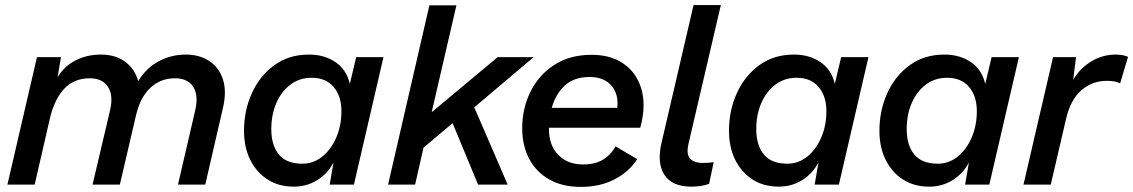

<svg xmlns="http://www.w3.org/2000/svg" viewBox="-20 -724 4444 753"><path d="M9 0 125 -500H219L206 -421Q232 -465 277 -487.5Q322 -510 375 -510Q432 -510 470 -482.5Q508 -455 522 -406Q554 -458 603 -484Q652 -510 709 -510Q761 -510 799.5 -485.5Q838 -461 854 -413.5Q870 -366 854 -299L785 0H678L746 -293Q759 -351 737.5 -384Q716 -417 666 -417Q609 -417 569 -379Q529 -341 513 -270L450 0H343L412 -293Q425 -351 403 -384Q381 -417 332 -417Q271 -417 232.5 -376.5Q194 -336 176 -261L116 0Z M1132 8Q1073 8 1029.5 -20Q986 -48 961.5 -97Q937 -146 937 -211Q937 -291 968 -359Q999 -427 1056 -468.5Q1113 -510 1192 -510Q1252 -510 1295.5 -480.5Q1339 -451 1352 -395L1377 -500H1484L1368 0H1273L1288 -87Q1265 -43 1224 -17.5Q1183 8 1132 8ZM1166 -82Q1209 -82 1243.5 -109.5Q1278 -137 1298.5 -184Q1319 -231 1319 -288Q1319 -347 1288.5 -383Q1258 -419 1202 -419Q1155 -419 1119.5 -392.5Q1084 -366 1064 -320.5Q1044 -275 1044 -217Q1044 -155 1073.5 -118.5Q1103 -82 1166 -82Z M1770 -703 1673 -284 1932 -500H2073L1840 -303L1971 0H1855L1755 -241L1641 -145L1608 0H1502L1664 -703Z M2258 9Q2185 9 2133.5 -20.5Q2082 -50 2055 -102Q2028 -154 2028 -221Q2028 -298 2060 -363.5Q2092 -429 2153 -469Q2214 -509 2300 -509Q2365 -509 2410.5 -483.5Q2456 -458 2480 -413Q2504 -368 2504 -311Q2504 -270 2491 -223H2133Q2133 -220 2133 -217Q2133 -154 2169.5 -116.5Q2206 -79 2267 -79Q2314 -79 2345 -98Q2376 -117 2394 -150L2479 -100Q2447 -50 2390 -20.5Q2333 9 2258 9ZM2293 -422Q2230 -422 2194 -387.5Q2158 -353 2144 -301H2401Q2402 -309 2402 -317Q2402 -365 2373 -393.5Q2344 -422 2293 -422Z M2692 8Q2616 8 2586 -38Q2556 -84 2574 -162L2700 -704H2807L2680 -159Q2671 -120 2686 -102.5Q2701 -85 2737 -85Q2764 -85 2779 -88L2761 -3Q2731 8 2692 8Z M3034 8Q2975 8 2931.5 -20Q2888 -48 2863.5 -97Q2839 -146 2839 -211Q2839 -291 2870 -359Q2901 -427 2958 -468.5Q3015 -510 3094 -510Q3154 -510 3197.5 -480.5Q3241 -451 3254 -395L3279 -500H3386L3270 0H3175L3190 -87Q3167 -43 3126 -17.5Q3085 8 3034 8ZM3068 -82Q3111 -82 3145.5 -109.5Q3180 -137 3200.5 -184Q3221 -231 3221 -288Q3221 -347 3190.5 -383Q3160 -419 3104 -419Q3057 -419 3021.5 -392.5Q2986 -366 2966 -320.5Q2946 -275 2946 -217Q2946 -155 2975.5 -118.5Q3005 -82 3068 -82Z M3624 8Q3565 8 3521.5 -20Q3478 -48 3453.5 -97Q3429 -146 3429 -211Q3429 -291 3460 -359Q3491 -427 3548 -468.5Q3605 -510 3684 -510Q3744 -510 3787.5 -480.5Q3831 -451 3844 -395L3869 -500H3976L3860 0H3765L3780 -87Q3757 -43 3716 -17.5Q3675 8 3624 8ZM3658 -82Q3701 -82 3735.5 -109.5Q3770 -137 3790.5 -184Q3811 -231 3811 -288Q3811 -347 3780.5 -383Q3750 -419 3694 -419Q3647 -419 3611.5 -392.5Q3576 -366 3556 -320.5Q3536 -275 3536 -217Q3536 -155 3565.5 -118.5Q3595 -82 3658 -82Z M3994 0 4110 -500H4200L4189 -411Q4216 -457 4260.5 -483.5Q4305 -510 4355 -510Q4385 -510 4404 -501L4373 -397Q4363 -402 4351 -404.5Q4339 -407 4321 -407Q4263 -407 4220.5 -369.5Q4178 -332 4161 -258L4101 0Z"/></svg>

Font: Prodigy Sans Medium
Style: Italic
Weight: 500
Italic angle: -13°
Designer: Wei Huang
Foundry: Wei Huang
Version: Version 1.003; ttfautohint (v1.8.3)